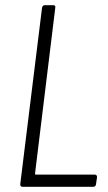

<svg xmlns="http://www.w3.org/2000/svg" viewBox="-20 -720 417 740"><path d="M58 -10 142 -690Q144 -700 153 -700H185Q195 -700 193 -690L115 -51Q115 -47 118 -47H345Q354 -47 354 -37L350 -10Q350 -6 347 -3Q344 0 340 0H67Q58 0 58 -10Z"/></svg>

Font: Barlow Condensed Light
Style: Italic
Weight: 300
Width: 3
Italic angle: -7°
Designer: Jeremy Tribby
Foundry: Tribby Type
Version: Version 1.408